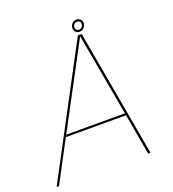

<svg xmlns="http://www.w3.org/2000/svg" viewBox="-156 -858 865 962"><g transform="rotate(-20 277.0 -377.0)"><path d="M-19 0H-6.5L109.5 -218.5H430.5L469 0H481.5L361 -677H340.5ZM115.5 -229.5 349 -667.5H350L428.5 -229.5ZM355.5 -691Q364.5 -691 372 -695.5Q379.5 -700 384 -707.2Q388.5 -714.5 389 -723Q390.5 -735.5 382.2 -744.8Q374 -754 360.5 -754Q351.5 -754 344.2 -749.8Q337 -745.5 332.5 -738.5Q328 -731.5 327 -723Q326 -709.5 334.2 -700.2Q342.5 -691 355.5 -691ZM356 -702Q348 -702 342.8 -708Q337.5 -714 338 -723Q339 -732 345.5 -737.5Q352 -743 360 -743Q368.5 -743 373.8 -737.5Q379 -732 378 -723Q377.5 -714 371 -708Q364.5 -702 356 -702Z"/></g></svg>

Font: Anybody Thin
Style: Italic
Weight: 100
Italic angle: -10°
Designer: Tyler Finck
Foundry: Etcetera Type Company
Version: Version 1.114;gftools[0.9.25]